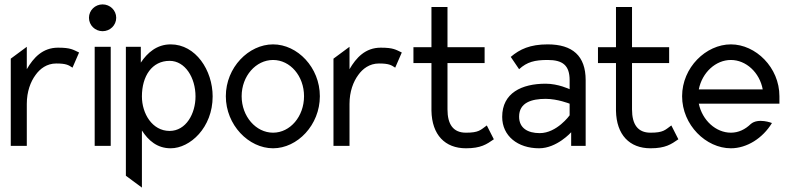

<svg xmlns="http://www.w3.org/2000/svg" viewBox="-20 -664 3601 874"><path d="M29 0H102V-191C102 -247 119 -292 142 -323C162 -351 193 -375 236 -375C281 -375 292 -368 310 -356L340 -425C312 -438 302 -447 244 -447C174 -447 132 -401 102 -349V-451L29 -397Z M385 -583C385 -549 413 -522 447 -522C481 -522 509 -549 509 -583C509 -617 481 -644 447 -644C413 -644 385 -617 385 -583ZM411 0H484V-451H411Z M553 136 626 190V-70C655 -25 695 11 757 11C845 11 948 -83 948 -225C948 -344 871 -462 757 -462C694 -462 651 -424 621 -379V-451H553ZM626 -225C626 -318 672 -387 752 -387C823 -387 870 -310 870 -225C870 -147 827 -68 752 -68C673 -68 626 -147 626 -225Z M1008 -226C1008 -95 1112 11 1223 11C1334 11 1436 -95 1436 -226C1436 -357 1334 -462 1223 -462C1112 -462 1008 -357 1008 -226ZM1080 -226C1080 -318 1145 -391 1223 -391C1301 -391 1364 -318 1364 -226C1364 -134 1301 -60 1223 -60C1145 -60 1080 -134 1080 -226Z M1498 0H1571V-191C1571 -247 1588 -292 1611 -323C1631 -351 1662 -375 1705 -375C1750 -375 1761 -368 1779 -356L1809 -425C1781 -438 1771 -447 1713 -447C1643 -447 1601 -401 1571 -349V-451L1498 -397Z M1862 -377H1944V-160C1946 -50 2006 11 2101 11C2169 11 2195 -7 2228 -30L2196 -93C2167 -72 2160 -60 2101 -60C2043 -60 2017 -98 2017 -166V-377H2186V-449H2017V-632H1944V-449H1862Z M2266 -132C2266 -45 2337 11 2434 11C2515 11 2580 -62 2580 -62V0H2646V-299C2646 -410 2586 -462 2473 -462C2393 -462 2346 -440 2305 -405L2343 -349C2379 -382 2414 -391 2473 -391C2542 -391 2573 -366 2573 -299V-258C2573 -258 2521 -283 2464 -283C2355 -283 2266 -241 2266 -132ZM2343 -133C2343 -197 2400 -214 2464 -214C2518 -214 2573 -192 2573 -192V-139C2573 -139 2515 -58 2437 -58C2382 -58 2343 -81 2343 -133Z M2702 -377H2784V-160C2786 -50 2846 11 2941 11C3009 11 3035 -7 3068 -30L3036 -93C3007 -72 3000 -60 2941 -60C2883 -60 2857 -98 2857 -166V-377H3026V-449H2857V-632H2784V-449H2702Z M3085 -226C3085 -95 3194 11 3307 11C3380 11 3452 -35 3494 -104C3494 -104 3431 -129 3397 -99C3372 -75 3342 -60 3307 -60C3239 -60 3177 -116 3161 -192H3528V-226C3528 -357 3420 -462 3307 -462C3194 -462 3085 -357 3085 -226ZM3161 -257C3176 -334 3238 -391 3307 -391C3376 -391 3438 -334 3452 -257Z"/></svg>

Font: Charger Sport
Style: Nrw
Weight: 400
Designer: Jasper
Foundry: Cannot Into Space Fonts
Version: Version 1.1